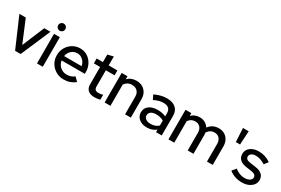

<svg xmlns="http://www.w3.org/2000/svg" viewBox="84 -1784 4195 2863"><g transform="rotate(30 2181.5 -352.0)"><path d="M222.6 0 2.9 -509.2H112.6L271.8 -128.1L431.1 -509.2H537.5L318.5 0Z M599.2 0V-509.2H699.1V0ZM649.1 -591.4Q624.1 -591.4 605.9 -609.6Q587.6 -627.9 587.6 -652.9Q587.6 -678.7 605.9 -696.5Q624.1 -714.4 649.1 -714.4Q675 -714.4 692.8 -696.5Q710.6 -678.7 710.6 -652.9Q710.6 -627.9 692.8 -609.6Q675 -591.4 649.1 -591.4Z M1060.7 9.3Q986.1 9.3 925.5 -25.8Q864.9 -60.9 829.4 -120.8Q793.9 -180.7 793.9 -254.8Q793.9 -328.3 827.9 -387.8Q861.9 -447.4 920 -482.5Q978.1 -517.5 1049.4 -517.5Q1119.7 -517.5 1175.1 -482.2Q1230.5 -446.8 1262.9 -386.4Q1295.3 -325.9 1295.3 -250.4V-222.4H894.3Q901.7 -180.5 925.2 -147.4Q948.6 -114.3 985.2 -95.3Q1021.8 -76.3 1065.2 -76.3Q1102.4 -76.3 1136.5 -87.9Q1170.5 -99.4 1193.8 -120.6L1257.7 -58Q1213.4 -23.8 1165.8 -7.2Q1118.2 9.3 1060.7 9.3ZM894.8 -297.3H1196.2Q1189.6 -336.7 1168.2 -367.2Q1146.8 -397.7 1115.6 -415.3Q1084.4 -432.8 1047.1 -432.8Q989.5 -432.8 947.8 -395.3Q906.1 -357.8 894.8 -297.3Z M1592.8 9.1Q1519 9.1 1480 -25.3Q1441 -59.7 1441 -125.7V-425H1333.3V-509.2H1441V-638.9L1540.2 -662.6V-509.2H1690.3V-425H1540.2V-148.6Q1540.2 -110 1557.5 -93.4Q1574.7 -76.8 1615.2 -76.8Q1635.9 -76.8 1652.4 -79.7Q1668.9 -82.5 1688.2 -89.2V-4.8Q1668.3 2.2 1641.7 5.7Q1615.1 9.1 1592.8 9.1Z M1764.2 0V-509.2H1864.1V-457Q1923.4 -519.2 2017.4 -519.2Q2075.9 -519.2 2120.5 -494Q2165.2 -468.8 2190.4 -423.9Q2215.7 -379.1 2215.7 -319.7V0H2116.5V-302.6Q2116.5 -362.8 2082.4 -397.6Q2048.2 -432.4 1989.4 -432.4Q1948.6 -432.4 1916.9 -415.1Q1885.3 -397.8 1864.1 -365.8V0Z M2492.4 9Q2437.1 9 2395 -10.6Q2352.9 -30.2 2329.1 -65.1Q2305.3 -99.9 2305.3 -145.8Q2305.3 -218.3 2360.4 -259.4Q2415.4 -300.6 2510.7 -300.6Q2586.1 -300.6 2649.7 -272.2V-326.4Q2649.7 -435 2526.1 -435Q2490.9 -435 2453.1 -424.7Q2415.3 -414.3 2368.2 -391.6L2331.4 -466.9Q2388.6 -493.8 2438.9 -506.5Q2489.2 -519.2 2539.6 -519.2Q2639 -519.2 2693.3 -472Q2747.6 -424.8 2747.6 -337.6V0H2649.7V-44Q2616.3 -17.1 2577.3 -4Q2538.2 9 2492.4 9ZM2400.8 -148.1Q2400.8 -111.1 2432.3 -88.3Q2463.8 -65.5 2514.8 -65.5Q2596.7 -65.5 2649.7 -113.8V-200.1Q2594.5 -231.9 2519.1 -231.9Q2464.4 -231.9 2432.6 -209.2Q2400.8 -186.5 2400.8 -148.1Z M2863.2 0V-509.2H2963.1V-460.4Q3019.8 -519.2 3105.7 -519.2Q3157.8 -519.2 3198.5 -496.4Q3239.2 -473.5 3263.4 -433.6Q3326.1 -519.2 3435.4 -519.2Q3491.9 -519.2 3534.3 -494Q3576.8 -468.8 3601.2 -423.9Q3625.6 -379.1 3625.6 -319.7V0H3526.3V-302.6Q3526.3 -362.8 3494.7 -397.6Q3463.1 -432.4 3409.3 -432.4Q3333.9 -432.4 3289.9 -362.8Q3291.6 -352.7 3292.8 -342.1Q3294 -331.5 3294 -319.7V0H3194.8V-302.6Q3194.8 -362.8 3163.1 -397.6Q3131.5 -432.4 3078.4 -432.4Q3005.1 -432.4 2963.1 -369.8V0Z M3753.9 -467.2 3740.6 -702.5H3839.5L3826.1 -467.2Z M4131.6 10Q4065.8 10 4008.5 -9.6Q3951.2 -29.2 3909.1 -65.3L3963.5 -131.3Q4003 -99.9 4044.7 -83.6Q4086.4 -67.3 4129.2 -67.3Q4183.3 -67.3 4217 -88.3Q4250.8 -109.3 4250.8 -143.1Q4250.8 -196.8 4169.2 -208.6L4076.9 -221.8Q4000.8 -233.1 3962.8 -269Q3924.8 -304.9 3924.8 -365Q3924.8 -410.5 3949.9 -445.2Q3974.9 -479.8 4019.9 -499.2Q4064.9 -518.7 4124.6 -518.7Q4180.5 -518.7 4231.1 -502.7Q4281.8 -486.7 4328.7 -453.2L4278.5 -387.3Q4195.5 -441 4117.1 -441Q4071.3 -441 4043.1 -421.7Q4014.9 -402.3 4014.9 -371.2Q4014.9 -342.5 4034.6 -327.4Q4054.2 -312.3 4098.8 -305.8L4191.1 -292.7Q4267 -282.4 4305.9 -246.5Q4344.9 -210.5 4344.9 -150.7Q4344.9 -105 4316.7 -68.5Q4288.6 -32.1 4240.7 -11Q4192.8 10 4131.6 10Z"/></g></svg>

Font: Red Hat Display VF
Style: Regular
Weight: 300
Designer: Pentagram, MCKL
Foundry: Pentagram, MCKL
Version: Version 1.023